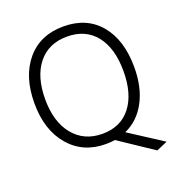

<svg xmlns="http://www.w3.org/2000/svg" viewBox="-146 -809 993 1068"><g transform="rotate(-20 350.5 -274.5)"><path d="M346.5 -628Q237 -628 175.5 -551.5Q114 -475 114 -341Q114 -207 177.5 -129.5Q241 -52 349 -52Q457 -52 517 -128.5Q577 -205 577 -340.5Q577 -476 516.5 -552Q456 -628 346.5 -628ZM641 -340Q641 -221 596 -137Q551 -53 470 -17L668 111L603 139L401 4Q378 8 347 8Q213 8 131.5 -87Q50 -182 50 -340.5Q50 -499 129.5 -593.5Q209 -688 347 -688Q485 -688 563 -594.5Q641 -501 641 -340Z"/></g></svg>

Font: Hind Colombo Light
Style: Regular
Weight: 300
Designer: Jyotish Sonowal, Aditi Pimprikar
Foundry: Indian Type Foundry
Version: Version 1.000;PS 1.0;hotconv 1.0.86;makeotf.lib2.5.63406; tt